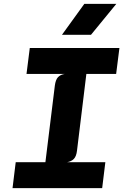

<svg xmlns="http://www.w3.org/2000/svg" viewBox="-20 -976 640 996"><path d="M45 0 61.5 -134.5H215.5L264.5 -532Q268.5 -562.5 281 -575.8Q293.5 -589 316 -592.5H117.5L134.5 -727H599.5L582.5 -592.5H428L379.5 -195Q376 -165 363.2 -151.8Q350.5 -138.5 327.5 -134.5H526.5L510 0ZM452 -795.5H301.5L417.5 -956H583.5Z"/></svg>

Font: Spline Sans Mono
Style: Bold Italic
Weight: 700
Italic angle: -4°
Monospace: yes
Version: Version 1.004